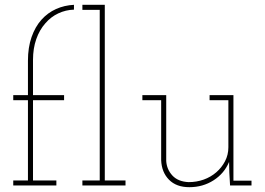

<svg xmlns="http://www.w3.org/2000/svg" viewBox="-20 -770 1099 797"><path d="M214 0V-21H117V-354H246V-375H117V-521Q117 -569 130.5 -607.5Q144 -646 168 -673Q191 -700 222 -714.5Q253 -729 287 -730V-750Q247 -748 212.5 -732.5Q178 -717 152 -688Q126 -659 111 -616Q96 -573 96 -518V-375H35V-354H96V-21H35V0Z M501 0V-21H415V-750H322V-729H394V-21H322V0Z M931 -98 932 -53 935 0H1024V-20H949V-375H850V-354H928V-159Q928 -127 914 -100.5Q900 -74 878 -55Q855 -35 825.5 -24.5Q796 -14 763 -14Q719 -16 695.5 -41.5Q672 -67 670 -102V-375H571V-354H649V-105Q651 -55 681.5 -24Q712 7 766 7Q822 7 866.5 -21.5Q911 -50 931 -98Z"/></svg>

Font: Josefin Slab Thin ExtraLight
Style: Regular
Weight: 250
Version: Version 2.000